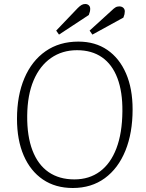

<svg xmlns="http://www.w3.org/2000/svg" viewBox="-20 -926 731 960"><path d="M65 -332Q65 -448 102 -535Q139 -622 208 -670Q277 -718 372 -718Q456 -718 516.5 -676.5Q577 -635 610 -559Q643 -483 643 -379Q643 -261 607 -172.5Q571 -84 504 -35Q437 14 344 14Q257 14 194.5 -28.5Q132 -71 98.5 -148.5Q65 -226 65 -332ZM116 -347Q115 -245 142.5 -173.5Q170 -102 223 -65.5Q276 -29 352 -29Q426 -29 479.5 -68.5Q533 -108 562 -184Q591 -260 592 -369Q593 -467 567 -535.5Q541 -604 490 -639.5Q439 -675 365 -675Q291 -675 235 -636Q179 -597 148 -524Q117 -451 116 -347ZM539 -874Q548 -883 556.5 -888.5Q565 -894 576 -894Q589 -894 596.5 -887Q604 -880 604 -869Q604 -862 602.5 -855Q601 -848 597 -838L442 -753L428 -773ZM369 -886Q379 -896 387.5 -901Q396 -906 406 -906Q417 -906 424 -899.5Q431 -893 431 -882Q431 -875 429.5 -868Q428 -861 424 -851L275 -753L261 -773Z"/></svg>

Font: Literata 18pt ExtraLight
Style: Italic
Weight: 250
Italic angle: -2°
Designer: Latin by Veronika Burian and Jose Scaglione. Greek by Irene Vlachou. Cyrillic by Vera Evstafieva
Foundry: TypeTogether
Version: Version 3.103;gftools[0.9.29]